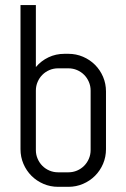

<svg xmlns="http://www.w3.org/2000/svg" viewBox="-20 -720 494 750"><path d="M394 -137.2Q394 -106.9 382.6 -80.1Q371.1 -53.2 351.1 -33.2Q331.1 -13.2 304.2 -1.7Q277.3 9.8 247.1 9.8H207Q176.8 9.8 149.9 -1.7Q123 -13.2 103 -33.2Q83 -53.2 71.5 -80.1Q60.1 -106.9 60.1 -137.2V-700.2H120.1V-458Q140.6 -482.4 169.4 -496.1Q198.2 -509.8 231.9 -509.8H247.1Q277.3 -509.8 304.2 -498.3Q331.1 -486.8 351.1 -466.8Q371.1 -446.8 382.6 -419.9Q394 -393.1 394 -362.8V-137.2ZM334 -366.2Q334 -384.3 327.1 -400.1Q320.3 -416 308.6 -427.7Q296.9 -439.5 281 -446.3Q265.1 -453.1 247.1 -453.1H207Q189 -453.1 173.1 -446.3Q157.2 -439.5 145.5 -427.7Q133.8 -416 127 -400.1Q120.1 -384.3 120.1 -366.2V-133.8Q120.1 -115.7 127 -99.9Q133.8 -84 145.5 -72.3Q157.2 -60.5 173.1 -53.7Q189 -46.9 207 -46.9H247.1Q265.1 -46.9 281 -53.7Q296.9 -60.5 308.6 -72.3Q320.3 -84 327.1 -99.9Q334 -115.7 334 -133.8Z"/></svg>

Font: Abel
Style: Regular
Weight: 400
Designer: Matthew Desmond
Foundry: Matthew Desmond
Version: Version 1.003